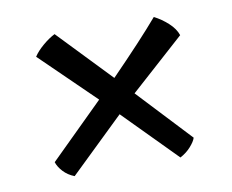

<svg xmlns="http://www.w3.org/2000/svg" viewBox="-53 -552 621 513"><g transform="rotate(-10 258.0 -295.5)"><path d="M111 -104Q93 -111 81 -124Q69 -137 65 -150L211 -294L65 -436Q74 -450 91 -464.5Q108 -479 124 -487L261 -344Q303 -387 336.5 -423Q370 -459 393 -486Q413 -476 430.5 -460Q448 -444 454 -426L307 -294L442 -150Q439 -140 427 -126.5Q415 -113 398 -104L258 -246Z"/></g></svg>

Font: Texturina
Style: Bold
Weight: 700
Designer: Guillermo Torres Carreño
Foundry: Omnibus-Type
Version: Version 1.002; ttfautohint (v1.8.3)